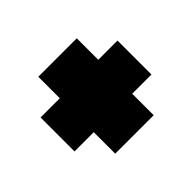

<svg xmlns="http://www.w3.org/2000/svg" viewBox="-86 -655 600 600"><g transform="rotate(-45 214.0 -355.0)"><path d="M384 -430V-280H299V-185H129V-280H44V-430H129V-525H299V-430Z"/></g></svg>

Font: Raleway
Style: Heavy
Weight: 900
Designer: Matt McInerney, Pablo Impallari, Rodrigo Fuenzalida
Foundry: Matt McInerney, Pablo Impallari, Rodrigo Fuenzalida
Version: Version 2.001; ttfautohint (v0.8) -G 200 -r 50